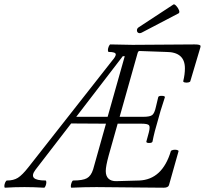

<svg xmlns="http://www.w3.org/2000/svg" viewBox="-88 -876 959 899"><path d="M575.2 -723.1Q565.9 -718.8 559.6 -722.2Q553.2 -725.6 553.2 -734.1Q553.2 -742.7 561 -748L724.1 -855Q728.5 -857.9 737.3 -848.4Q746.1 -838.9 750 -828.6Q753.9 -818.4 749 -814ZM-64.9 2.9Q-67.9 1.5 -67.6 -5.9Q-67.4 -13.2 -63.5 -22Q-59.6 -30.8 -55.2 -30.8Q-24.4 -30.8 -4.2 -43.5Q16.1 -56.2 44.9 -92.8L437 -591.8Q454.1 -611.3 454.1 -621.1Q454.1 -632.8 420.9 -632.8Q417 -634.3 417.2 -642.1Q417.5 -649.9 421.4 -658.9Q425.3 -668 429.2 -668Q497.6 -666 532.2 -666Q581.1 -666 677.7 -667Q774.4 -668 823.2 -668Q851.1 -668 851.1 -660.2Q851.1 -655.8 850.1 -653.8L803.2 -496.1Q802.2 -491.7 793.7 -490Q785.2 -488.3 777.3 -490Q769.5 -491.7 770 -496.1Q777.8 -527.8 777.8 -556.2Q777.8 -632.8 689.9 -632.8L564.9 -637.2Q559.1 -637.2 556.2 -627L472.2 -329.1H584Q614.3 -329.1 625 -337.6Q635.7 -346.2 642.1 -376L652.8 -420.9Q654.3 -427.7 670.4 -427.2Q684.6 -426.8 684.1 -420.9Q658.7 -343.3 652.8 -317.9Q634.8 -258.8 626 -212.9Q623.5 -206.1 608.9 -206.5Q596.7 -207 597.2 -212.9L608.9 -255.9Q615.7 -282.2 609.6 -289.6Q603.5 -296.9 574.2 -296.9H462.9L420.9 -147.9Q407.2 -97.7 407.2 -75.2Q407.2 -51.8 419.9 -39.6Q432.6 -27.3 457 -27.8L564 -30.8Q671.9 -35.2 711.9 -168Q713.9 -172.4 722.7 -174.1Q731.4 -175.8 739.7 -174.1Q748 -172.4 748 -168L703.1 -8.8Q699.2 2.9 678.2 2.9Q625 2.9 520.3 1.5Q415.5 0 363.8 0Q306.2 0 246.1 2.9Q243.2 1.5 243.7 -5.9Q244.1 -13.2 247.6 -22Q251 -30.8 254.9 -30.8Q299.3 -30.8 318.8 -41.5Q338.4 -52.2 348.1 -83L408.2 -296.9L245.1 -297.9L78.1 -81.1Q59.1 -55.7 70.8 -43.2Q82.5 -30.8 126 -30.8Q128.9 -29.3 128.9 -22Q128.9 -14.6 125.5 -5.9Q122.1 2.9 118.2 2.9Q69.8 0 26.9 0Q-20.5 0 -64.9 2.9ZM496.1 -612.8H486.8L269 -329.1H416Z"/></svg>

Font: Junicode SmCond Light
Style: Italic
Weight: 300
Width: 4
Italic angle: -11°
Designer: Peter S. Baker
Version: Version 2.206